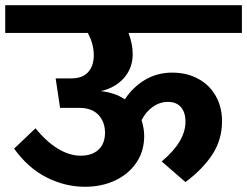

<svg xmlns="http://www.w3.org/2000/svg" viewBox="-40 -713 946 735"><path d="M468 -506Q468 -453 435 -415Q402 -377 346 -364Q398 -359 438 -333Q469 -380 515.5 -407.5Q562 -435 619 -435Q675 -435 718.5 -411.5Q762 -388 786 -345.5Q810 -303 810 -249Q810 -179 773.5 -122.5Q737 -66 670 -16L579 -95Q670 -171 670 -247Q670 -283 652.5 -303Q635 -323 603 -323Q572 -323 545 -304Q518 -285 502 -253Q512 -221 512 -192Q512 -135 482.5 -91Q453 -47 401.5 -22.5Q350 2 285 2Q210 2 139 -33.5Q68 -69 14 -144L96 -222Q136 -172 180.5 -144.5Q225 -117 269 -117Q312 -117 337 -140Q362 -163 362 -205Q362 -246 337 -273Q312 -300 264 -300H190L173 -413H234Q276 -413 297.5 -437Q319 -461 319 -502Q319 -545 296 -587H-20V-693H886V-587H452Q468 -544 468 -506Z"/></svg>

Font: FiraGOUPP
Style: Bold
Weight: 700
Designer: bBox Type
Foundry: bBox Type GmbH
Version: Version 1.001